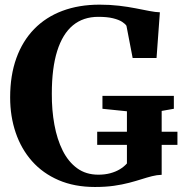

<svg xmlns="http://www.w3.org/2000/svg" viewBox="-20 -772 763 804"><path d="M377.5 11Q292 11 225.8 -17.5Q159.5 -46 114.2 -97Q69 -148 45.8 -216.2Q22.5 -284.5 22.5 -364Q22.5 -456.5 48.5 -528.5Q74.5 -600.5 123.2 -650.5Q172 -700.5 241.2 -726.5Q310.5 -752.5 397 -752.5Q440.5 -752.5 478.5 -748Q516.5 -743.5 548.2 -737.2Q580 -731 605.5 -726Q631 -721 649.5 -720.5L635.5 -529H535.5L509.5 -664Q504.5 -672 491 -680.8Q477.5 -689.5 453.2 -695.5Q429 -701.5 391.5 -701.5Q328.5 -701.5 285.2 -665.8Q242 -630 219.5 -558.5Q197 -487 197 -380Q196.5 -311 207.8 -249.8Q219 -188.5 242.5 -141.5Q266 -94.5 303 -67.5Q340 -40.5 392 -40.5Q419 -40.5 441.5 -46.5Q464 -52.5 481.5 -63Q499 -73.5 511.5 -87.5V-306L409 -316.5V-370.5H708V-316.5L657 -307.5V-40Q637 -39.5 616.5 -34.2Q596 -29 572.5 -21.5Q549 -14 520.5 -6.5Q492 1 457 6Q422 11 377.5 11ZM387 -165.5V-220.5H723V-165.5Z"/></svg>

Font: Merriweather 60pt
Style: Bold
Weight: 700
Version: Version 2.100